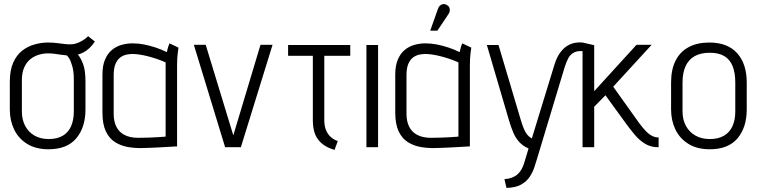

<svg xmlns="http://www.w3.org/2000/svg" viewBox="-20 -720 3703 939"><path d="M444 -517 411 -543Q395 -527 374 -516.5Q353 -506 336 -504Q322 -502 303 -504Q284 -506 261.5 -509Q239 -512 215 -512Q183 -512 150 -503Q117 -494 89.5 -473Q62 -452 45 -414.5Q28 -377 28 -320V-185Q28 -131 49 -87Q70 -43 112.5 -16.5Q155 10 217 10Q308 10 353 -43.5Q398 -97 398 -185V-320Q398 -376 386.5 -406.5Q375 -437 361 -453Q376 -457 390.5 -465Q405 -473 418.5 -486Q432 -499 444 -517ZM341 -334V-175Q341 -134 328 -103.5Q315 -73 287.5 -56.5Q260 -40 218 -40Q178 -40 148.5 -57Q119 -74 103 -104.5Q87 -135 87 -175V-327Q87 -365 98.5 -390.5Q110 -416 129 -431Q148 -446 170.5 -452.5Q193 -459 215 -459Q230 -459 246 -457Q262 -455 277.5 -452.5Q293 -450 307 -449Q312 -444 317 -436.5Q322 -429 326 -419Q330 -409 333.5 -396.5Q337 -384 339 -368.5Q341 -353 341 -334Z M853 -487 809 -508Q803 -495 799.5 -480Q796 -465 796 -465Q770 -478 741.5 -487.5Q713 -497 684.5 -502.5Q656 -508 629 -508Q601 -508 574.5 -500.5Q548 -493 527 -475.5Q506 -458 493.5 -428.5Q481 -399 481 -354V-169Q481 -113 497.5 -78Q514 -43 542.5 -25Q571 -7 605.5 -1Q640 5 676 4Q689 4 710.5 3Q732 2 755.5 1Q779 0 800 -1.5Q821 -3 834 -3.5Q847 -4 846 -4V-400Q846 -437 849.5 -462Q853 -487 853 -487ZM536 -163V-351Q536 -388 545.5 -409Q555 -430 569.5 -440Q584 -450 599.5 -453Q615 -456 627 -456Q642 -456 660 -453.5Q678 -451 698.5 -446Q719 -441 742 -433.5Q765 -426 790 -415V-52Q790 -52 779 -51Q768 -50 749.5 -49Q731 -48 707 -47Q683 -46 656 -46Q617 -46 590 -59.5Q563 -73 549.5 -99.5Q536 -126 536 -163Z M928 -501 1081 0H1158L1313 -501H1254L1121 -58L986 -501Z M1566 -133V-447H1693V-500H1389V-447H1510V-133Q1510 -103 1516 -79.5Q1522 -56 1535 -38.5Q1548 -21 1568 -8Q1588 5 1616 13L1632 -30Q1610 -38 1595.5 -52Q1581 -66 1573.5 -86Q1566 -106 1566 -133Z M1772 0H1829V-500H1772Z M2285 -487 2241 -508Q2235 -495 2231.5 -480Q2228 -465 2228 -465Q2202 -478 2173.5 -487.5Q2145 -497 2116.5 -502.5Q2088 -508 2061 -508Q2033 -508 2006.5 -500.5Q1980 -493 1959 -475.5Q1938 -458 1925.5 -428.5Q1913 -399 1913 -354V-169Q1913 -113 1929.5 -78Q1946 -43 1974.5 -25Q2003 -7 2037.5 -1Q2072 5 2108 4Q2121 4 2142.5 3Q2164 2 2187.5 1Q2211 0 2232 -1.5Q2253 -3 2266 -3.5Q2279 -4 2278 -4V-400Q2278 -437 2281.5 -462Q2285 -487 2285 -487ZM1968 -163V-351Q1968 -388 1977.5 -409Q1987 -430 2001.5 -440Q2016 -450 2031.5 -453Q2047 -456 2059 -456Q2074 -456 2092 -453.5Q2110 -451 2130.5 -446Q2151 -441 2174 -433.5Q2197 -426 2222 -415V-52Q2222 -52 2211 -51Q2200 -50 2181.5 -49Q2163 -48 2139 -47Q2115 -46 2088 -46Q2049 -46 2022 -59.5Q1995 -73 1981.5 -99.5Q1968 -126 1968 -163ZM2172 -649Q2178 -657 2179.5 -666Q2181 -675 2177.5 -683Q2174 -691 2165 -696Q2156 -701 2147.5 -700Q2139 -699 2132 -693Q2125 -687 2122 -677L2084 -570H2119Z M2839 -469 2829 -512Q2794 -515 2767.5 -503Q2741 -491 2722 -466Q2703 -441 2692 -405L2581 -43Q2572 -48 2565 -54.5Q2558 -61 2551.5 -71.5Q2545 -82 2538.5 -99Q2532 -116 2525 -140L2418 -500H2361L2470 -129Q2479 -99 2490 -72.5Q2501 -46 2519 -26Q2537 -6 2565 6L2543 79Q2538 95 2530 109Q2522 123 2510.5 133Q2499 143 2483 149Q2467 155 2447 156L2457 199Q2502 198 2529 182.5Q2556 167 2571 144Q2586 121 2593.5 97.5Q2601 74 2606 58L2742 -393Q2750 -418 2760 -436.5Q2770 -455 2788.5 -464Q2807 -473 2839 -469ZM3106 -118 2979 -296 3167 -501H3093L2886 -274V-499L2829 -512V0H2886V-198L2941 -254L3045 -111Q3064 -85 3086 -59Q3108 -33 3135.5 -16.5Q3163 0 3199 0H3201V-48H3197Q3184 -48 3169 -55.5Q3154 -63 3138.5 -79Q3123 -95 3106 -118Z M3632 -185V-316Q3632 -408 3585 -460Q3538 -512 3449 -512Q3390 -512 3348 -489.5Q3306 -467 3284 -423.5Q3262 -380 3262 -316V-185Q3262 -131 3283 -87Q3304 -43 3346.5 -16.5Q3389 10 3451 10Q3542 10 3587 -43.5Q3632 -97 3632 -185ZM3576 -316V-175Q3576 -134 3562.5 -103.5Q3549 -73 3521 -56.5Q3493 -40 3451 -40Q3411 -40 3381 -57Q3351 -74 3334.5 -104.5Q3318 -135 3318 -175V-316Q3318 -364 3333 -396.5Q3348 -429 3377.5 -445.5Q3407 -462 3451 -462Q3495 -462 3522.5 -445.5Q3550 -429 3563 -396.5Q3576 -364 3576 -316Z"/></svg>

Font: Advent Pro
Style: Regular
Weight: 400
Designer: VivaRado, Andreas Kalpakidis
Foundry: VivaRado, Andreas Kalpakidis
Version: Version 3.000